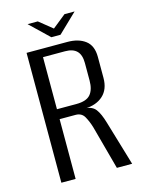

<svg xmlns="http://www.w3.org/2000/svg" viewBox="-110 -778 633 844"><g transform="rotate(-15 207.0 -356.0)"><path d="M62.7 0V-591H248.6Q299 -591 329.9 -567.5Q360.8 -544 360.8 -492.8V-397.2Q360.8 -345.6 330.3 -317.6Q299.9 -289.6 247.6 -287.8V-288.7Q280.4 -287.4 296.1 -266.9Q311.7 -246.4 324.3 -203.3L384.8 0H315.3L261.4 -199Q253.1 -226.8 240.5 -249.4Q227.9 -271.9 200.4 -271.9H127.6V0ZM127.6 -317.1H216.3Q262 -317.1 280.4 -338.8Q298.8 -360.5 298.8 -401.7V-481.7Q298.8 -518.6 281.2 -536.3Q263.6 -554 227.8 -554H127.6ZM185.7 -629.2 99.6 -711.8H146.1L206.6 -663.1L267.8 -712.2H313.7L227.4 -629.2Z"/></g></svg>

Font: Alumni Sans Thin
Style: Regular
Weight: 100
Designer: Robert E. Leuschke
Foundry: Robert E. Leuschke
Version: Version 1.018